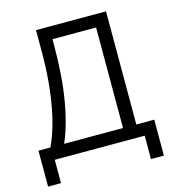

<svg xmlns="http://www.w3.org/2000/svg" viewBox="-120 -802 945 1033"><g transform="rotate(-15 352.5 -285.0)"><path d="M75 -47H152Q177 -97 195 -158.5Q213 -220 225 -289.5Q237 -359 242.5 -436Q248 -513 248 -594V-665L191 -630H532L491 -661V-60H565V-700H175V-579Q175 -494 168.5 -418.5Q162 -343 149.5 -276Q137 -209 118.5 -151.5Q100 -94 75 -47ZM20 130H92V0H593V130H665V-70H20Z"/></g></svg>

Font: Tilda Sans VF
Style: Regular
Weight: 400
Designer: ParaType Ltd
Foundry: ParaType Ltd
Version: Version 1.010